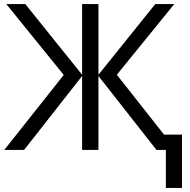

<svg xmlns="http://www.w3.org/2000/svg" viewBox="-20 -734 930 940"><path d="M98 0 382 -362V0H462V-362L746 0H792V186H871V-75H783L552 -368L833 -714H740L462 -368V-714H382V-368L104 -714H11L292 -367L1 0Z"/></svg>

Font: OpenSansMMV
Style: Regular
Weight: 400
Designer: Steve Matteson
Foundry: Ascender Corporation
Version: Version 4.000